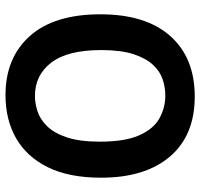

<svg xmlns="http://www.w3.org/2000/svg" viewBox="-35 -679 728 698"><g transform="rotate(-90 329.0 -330.0)"><path d="M327 14Q186 14 109 -76Q32 -166 32 -327Q32 -443 70 -520Q108 -597 175.5 -635.5Q243 -674 332 -674Q468 -674 547 -585.5Q626 -497 626 -329Q626 -164 547 -75Q468 14 327 14ZM331 -93Q360 -93 389 -102.5Q418 -112 442 -137.5Q466 -163 481 -208.5Q496 -254 496 -326Q496 -448 450.5 -507.5Q405 -567 329 -567Q302 -567 273 -557.5Q244 -548 219 -522.5Q194 -497 178.5 -450.5Q163 -404 163 -331Q163 -239 186.5 -187Q210 -135 248.5 -114Q287 -93 331 -93Z"/></g></svg>

Font: Bricolage Grotesque 48pt SemiBold
Style: Regular
Weight: 600
Designer: Mathieu Triay
Foundry: Atelier Triay
Version: Version 1.000; ttfautohint (v1.8.4.7-5d5b);gftools[0.9.32]